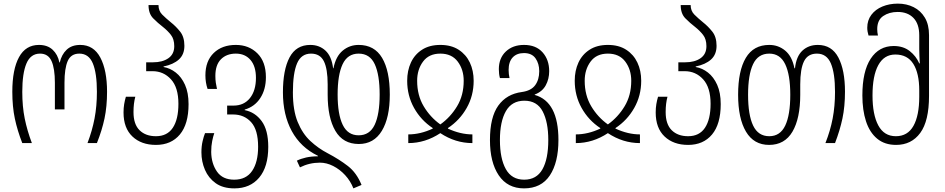

<svg xmlns="http://www.w3.org/2000/svg" viewBox="-20 -790 5217 1060"><path d="M103 0Q76 -69 62 -135Q48 -201 48 -283Q48 -407 85 -474.5Q122 -542 195 -542Q242 -542 270.5 -515.5Q299 -489 308 -445H310Q320 -489 348 -515.5Q376 -542 423 -542Q497 -542 534 -472Q571 -402 571 -283Q571 -202 557 -136Q543 -70 515 0H463Q489 -68 502 -136Q515 -204 515 -283Q515 -386 492.5 -440Q470 -494 418 -494Q372 -494 354 -453.5Q336 -413 336 -333V-186H283V-333Q283 -412 264.5 -453Q246 -494 201 -494Q149 -494 126 -439.5Q103 -385 103 -283Q103 -202 116.5 -135.5Q130 -69 156 0Z M841 10Q760 10 711 -36.5Q662 -83 662 -169Q662 -194 665.5 -215Q669 -236 675 -256H727Q722 -237 719.5 -216.5Q717 -196 717 -171Q717 -104 750.5 -71Q784 -38 841 -38Q903 -38 934 -84.5Q965 -131 965 -217Q965 -307 924 -352Q883 -397 822 -397H787V-446H825Q877 -446 909.5 -468.5Q942 -491 942 -535Q942 -574 923.5 -597.5Q905 -621 881 -640Q851 -663 825.5 -689Q800 -715 800 -762H855Q855 -730 875.5 -709.5Q896 -689 923 -667Q951 -645 974.5 -615.5Q998 -586 998 -537Q998 -489 967.5 -461.5Q937 -434 883 -423V-420Q919 -414 950.5 -389.5Q982 -365 1001.5 -321.5Q1021 -278 1021 -215Q1021 -105 973 -47.5Q925 10 841 10Z M1274 250Q1211 250 1171 221.5Q1131 193 1111.5 147.5Q1092 102 1092 51Q1092 17 1098.5 -10.5Q1105 -38 1112 -55H1163Q1157 -38 1151.5 -11.5Q1146 15 1146 49Q1147 113 1178 157.5Q1209 202 1273 202Q1339 202 1372 153.5Q1405 105 1405 20Q1405 -73 1366.5 -115.5Q1328 -158 1267 -158H1234V-207H1269Q1327 -207 1360 -248.5Q1393 -290 1393 -360Q1393 -424 1363 -459Q1333 -494 1282 -494Q1231 -494 1200 -463Q1169 -432 1169 -371Q1169 -350 1171.5 -333Q1174 -316 1178 -299H1126Q1114 -334 1114 -374Q1114 -453 1160 -497.5Q1206 -542 1282 -542Q1354 -542 1401 -495.5Q1448 -449 1448 -364Q1448 -296 1417 -248.5Q1386 -201 1331 -185V-182Q1388 -171 1424.5 -121.5Q1461 -72 1461 21Q1461 131 1411 190.5Q1361 250 1274 250Z M1931 250Q1915 209 1885.5 177Q1856 145 1819.5 126.5Q1783 108 1746 108Q1688 108 1636 134L1619 97Q1641 86 1670 79.5Q1699 73 1735 73V70Q1640 24 1591 -66Q1542 -156 1542 -280Q1542 -404 1578.5 -473Q1615 -542 1693 -542Q1743 -542 1777 -510.5Q1811 -479 1819 -413H1821Q1834 -479 1872 -510.5Q1910 -542 1960 -542Q2047 -542 2089.5 -470.5Q2132 -399 2132 -268Q2132 -140 2088 -67.5Q2044 5 1961 5Q1874 5 1831.5 -67.5Q1789 -140 1789 -267V-324Q1789 -410 1768 -452Q1747 -494 1697 -494Q1643 -494 1620 -440Q1597 -386 1597 -280Q1597 -181 1623.5 -116.5Q1650 -52 1693.5 -11.5Q1737 29 1789 56Q1852 89 1900.5 126.5Q1949 164 1976 231ZM1960 -43Q2021 -43 2048.5 -101Q2076 -159 2076 -268Q2076 -377 2049 -435.5Q2022 -494 1960 -494Q1899 -494 1871.5 -435.5Q1844 -377 1844 -268Q1844 -159 1872 -101Q1900 -43 1960 -43Z M2234 0V-48Q2301 -48 2369 -80V-83Q2304 -126 2266 -194Q2228 -262 2228 -344Q2228 -400 2248.5 -444.5Q2269 -489 2310 -515.5Q2351 -542 2411 -542Q2471 -542 2512 -515.5Q2553 -489 2574 -444.5Q2595 -400 2595 -344Q2595 -262 2556.5 -194Q2518 -126 2453 -83V-80Q2522 -48 2588 -48V0Q2494 0 2411 -55Q2328 0 2234 0ZM2411 -103Q2467 -143 2503.5 -203.5Q2540 -264 2540 -344Q2540 -406 2507 -450Q2474 -494 2411 -494Q2348 -494 2315.5 -450Q2283 -406 2283 -344Q2283 -264 2319 -203.5Q2355 -143 2411 -103Z M2873 250Q2782 250 2733.5 178Q2685 106 2685 -17Q2685 -143 2731 -207Q2777 -271 2861 -282Q2912 -289 2934.5 -319.5Q2957 -350 2957 -397Q2957 -439 2936.5 -468Q2916 -497 2873 -497Q2833 -497 2810.5 -473Q2788 -449 2788 -404Q2788 -381 2793 -359H2740Q2737 -370 2735.5 -382Q2734 -394 2734 -408Q2734 -469 2772.5 -505.5Q2811 -542 2873 -542Q2939 -542 2975.5 -501Q3012 -460 3012 -397Q3012 -354 2993 -319Q2974 -284 2932 -268V-266Q3063 -229 3063 -17Q3063 107 3015.5 178.5Q2968 250 2873 250ZM2874 202Q2942 202 2974.5 145Q3007 88 3007 -17Q3007 -116 2976 -175Q2945 -234 2875 -234Q2806 -234 2773 -176.5Q2740 -119 2740 -17Q2740 85 2772.5 143.5Q2805 202 2874 202Z M3159 0V-48Q3226 -48 3294 -80V-83Q3229 -126 3191 -194Q3153 -262 3153 -344Q3153 -400 3173.5 -444.5Q3194 -489 3235 -515.5Q3276 -542 3336 -542Q3396 -542 3437 -515.5Q3478 -489 3499 -444.5Q3520 -400 3520 -344Q3520 -262 3481.5 -194Q3443 -126 3378 -83V-80Q3447 -48 3513 -48V0Q3419 0 3336 -55Q3253 0 3159 0ZM3336 -103Q3392 -143 3428.5 -203.5Q3465 -264 3465 -344Q3465 -406 3432 -450Q3399 -494 3336 -494Q3273 -494 3240.5 -450Q3208 -406 3208 -344Q3208 -264 3244 -203.5Q3280 -143 3336 -103Z M3779 10Q3698 10 3649 -36.5Q3600 -83 3600 -169Q3600 -194 3603.5 -215Q3607 -236 3613 -256H3665Q3660 -237 3657.5 -216.5Q3655 -196 3655 -171Q3655 -104 3688.5 -71Q3722 -38 3779 -38Q3841 -38 3872 -84.5Q3903 -131 3903 -217Q3903 -307 3862 -352Q3821 -397 3760 -397H3725V-446H3763Q3815 -446 3847.5 -468.5Q3880 -491 3880 -535Q3880 -574 3861.5 -597.5Q3843 -621 3819 -640Q3789 -663 3763.5 -689Q3738 -715 3738 -762H3793Q3793 -730 3813.5 -709.5Q3834 -689 3861 -667Q3889 -645 3912.5 -615.5Q3936 -586 3936 -537Q3936 -489 3905.5 -461.5Q3875 -434 3821 -423V-420Q3857 -414 3888.5 -389.5Q3920 -365 3939.5 -321.5Q3959 -278 3959 -215Q3959 -105 3911 -47.5Q3863 10 3779 10Z M4226 10Q4142 10 4098.5 -63Q4055 -136 4055 -267Q4055 -399 4097.5 -470.5Q4140 -542 4227 -542Q4277 -542 4315 -510.5Q4353 -479 4366 -413H4369Q4376 -479 4410 -510.5Q4444 -542 4495 -542Q4572 -542 4608.5 -472.5Q4645 -403 4645 -284Q4645 -202 4631 -136Q4617 -70 4590 0H4537Q4564 -68 4577 -136Q4590 -204 4590 -282Q4590 -386 4567 -440Q4544 -494 4490 -494Q4440 -494 4419 -452Q4398 -410 4398 -324V-267Q4398 -136 4355 -63Q4312 10 4226 10ZM4227 -38Q4287 -38 4315 -96.5Q4343 -155 4343 -267Q4343 -377 4315 -435.5Q4287 -494 4227 -494Q4165 -494 4137.5 -435.5Q4110 -377 4110 -267Q4110 -155 4138 -96.5Q4166 -38 4227 -38Z M4927 10Q4864 10 4822.5 -24.5Q4781 -59 4761 -120.5Q4741 -182 4741 -263Q4741 -396 4787 -466Q4833 -536 4914 -536Q4967 -536 5002.5 -508Q5038 -480 5055 -440H5058Q5057 -460 5056 -480.5Q5055 -501 5055 -518V-595Q5055 -658 5023 -691Q4991 -724 4936 -724Q4889 -724 4856 -701.5Q4823 -679 4823 -629Q4823 -612 4827 -594H4775Q4768 -616 4768 -637Q4768 -678 4790.5 -708Q4813 -738 4851.5 -754Q4890 -770 4937 -770Q4985 -770 5024 -750.5Q5063 -731 5086 -692.5Q5109 -654 5109 -596V-261Q5109 -122 5060.5 -56Q5012 10 4927 10ZM4926 -38Q4991 -38 5023 -95Q5055 -152 5055 -256V-291Q5055 -385 5022.5 -437Q4990 -489 4923 -489Q4861 -489 4829 -430.5Q4797 -372 4797 -263Q4797 -157 4829 -97.5Q4861 -38 4926 -38Z"/></svg>

Font: Noto Sans Georgian Condensed Light
Style: Regular
Weight: 300
Width: 3
Designer: Monotype Design Team, Akaki Razmadze
Foundry: Google LLC
Version: Version 2.005; ttfautohint (v1.8.4.7-5d5b)